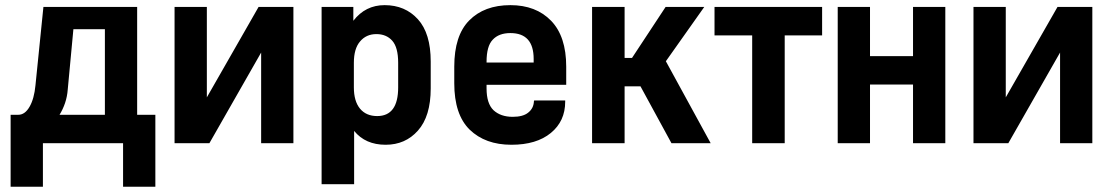

<svg xmlns="http://www.w3.org/2000/svg" viewBox="-20 -546 4238 732"><path d="M145.5 -519.5H502.9V-108.4H572.3V166H449.2V0H143.6V166H20.5V-108.4H49.8Q75.2 -108.4 92.8 -139.2Q110.4 -169.9 115.2 -220.7ZM259.8 -434.6 238.3 -205.1Q236.3 -177.7 228 -153.3Q219.7 -128.9 207 -108.4H379.9V-434.6Z M645.5 -519.5H768.6V-174.8L965.8 -519.5H1098.6V0H975.6V-345.7L778.3 0H645.5Z M1206.1 -519.5H1327.1V-466.8Q1373 -526.4 1446.3 -526.4Q1524.4 -526.4 1573.2 -472.7Q1622.1 -418.9 1622.1 -311.5V-209Q1622.1 -102.5 1573.2 -47.9Q1525.4 5.9 1450.2 5.9Q1373 5.9 1330.1 -46.9V156.2H1206.1ZM1498 -212.9V-306.6Q1498 -365.2 1475.6 -390.6Q1453.1 -416 1415 -416Q1376 -416 1352.5 -387.7Q1329.1 -360.4 1329.1 -306.6V-212.9Q1329.1 -160.2 1352.5 -131.8Q1376 -103.5 1418 -103.5Q1498 -103.5 1498 -212.9Z M1835 -222.7V-209Q1835 -151.4 1861.3 -126Q1888.7 -100.6 1934.6 -100.6Q1973.6 -100.6 1993.2 -116.2Q2014.6 -132.8 2015.6 -160.2L2016.6 -163.1H2134.8V-158.2Q2134.8 -84 2080.1 -39.1Q2025.4 5.9 1929.7 5.9Q1830.1 5.9 1770.5 -51.8Q1711.9 -109.4 1711.9 -228.5V-292Q1711.9 -410.2 1768.6 -467.8Q1826.2 -526.4 1925.8 -526.4Q2023.4 -526.4 2081.1 -466.8Q2138.7 -407.2 2138.7 -292V-222.7ZM1858.4 -394.5Q1835 -370.1 1835 -310.5V-307.6H2014.6V-321.3Q2014.6 -419.9 1925.8 -419.9Q1881.8 -419.9 1858.4 -394.5Z M2237.3 -519.5H2361.3V-325.2H2389.6L2517.6 -519.5H2665L2518.6 -312.5L2689.5 0H2540L2421.9 -216.8H2361.3V0H2237.3Z M2704.1 -519.5H3114.3V-411.1H2971.7V0H2847.7V-411.1H2704.1Z M3173.8 -519.5H3296.9V-332H3460.9V-519.5H3584V0H3460.9V-223.6H3296.9V0H3173.8Z M3691.4 -519.5H3814.5V-174.8L4011.7 -519.5H4144.5V0H4021.5V-345.7L3824.2 0H3691.4Z"/></svg>

Font: DINish
Style: Bold
Weight: 700
Designer: Bert Driehuis
Foundry: Playbeing
Version: Version 3.008; git-95204e4c-release